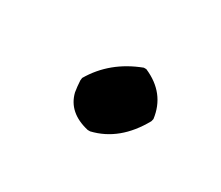

<svg xmlns="http://www.w3.org/2000/svg" viewBox="-41 -177 301 262"><g transform="rotate(30 110.0 -46.0)"><path d="M63.5 -43.9 64 -47.9Q85.9 -85.4 129.9 -102.1H133.8Q171.4 -85.9 176.3 -47.9L175.3 -43.9Q150.9 0 109.9 9.8H106Q72.3 2 65.4 -25.9Q64 -34.2 63.5 -43.9Z"/></g></svg>

Font: Linux Biolinum Slanted O
Style: Slanted
Weight: 400
Designer: Philipp H. Poll
Foundry: Philipp H. Poll
Version: Version 1.0.4